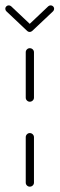

<svg xmlns="http://www.w3.org/2000/svg" viewBox="-62 -699 223 719"><path d="M49.6 0Q43.3 0 38.9 -4.4Q34.4 -8.9 34.4 -15.2V-185.2Q34.4 -191.5 38.9 -196.1Q43.3 -200.7 49.6 -200.7Q55.9 -200.7 60.6 -196.1Q65.2 -191.5 65.2 -185.2V-15.2Q65.2 -8.9 60.6 -4.4Q55.9 0 49.6 0ZM49.6 -318.1Q43.3 -318.1 38.9 -322.6Q34.4 -327 34.4 -333.3V-503.3Q34.4 -509.6 38.9 -514.1Q43.3 -518.5 49.6 -518.5Q55.9 -518.5 60.6 -514.1Q65.2 -509.6 65.2 -503.3V-333.3Q65.2 -327 60.6 -322.6Q55.9 -318.1 49.6 -318.1ZM-42.2 -666.3Q-42.2 -671.5 -38.3 -675.2Q-34.4 -678.9 -29.3 -678.9Q-24.4 -678.9 -20.4 -675.6L58.1 -601.5Q62.2 -597.4 62.2 -591.9Q62.2 -586.7 58.3 -583Q54.4 -579.3 49.3 -579.3Q44.1 -579.3 40.4 -582.6L-38.1 -656.7Q-42.2 -660.7 -42.2 -666.3ZM127.8 -678.9Q133 -678.9 136.9 -675.2Q140.7 -671.5 140.7 -666.3Q140.7 -660.7 136.7 -656.7L58.9 -583.3L41.1 -601.9L118.9 -675.6Q123 -678.9 127.8 -678.9Z"/></svg>

Font: 26F Galaxy Sans Ultra Light
Style: Regular
Weight: 200
Designer: C₂₉H₂₅N₃O₅
Version: Version 1.100